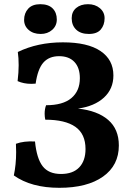

<svg xmlns="http://www.w3.org/2000/svg" viewBox="-20 -887 628 916"><path d="M547 -193Q547 -98 471.5 -44.5Q396 9 263 9Q129 9 46 -50Q57 -102 57 -161Q57 -188 56 -201Q94 -215 147 -212Q155 -131 183.5 -94Q212 -57 271 -57Q328 -57 358 -88.5Q388 -120 388 -176Q388 -248 339.5 -282Q291 -316 196 -316Q193 -330 193 -344Q193 -368 200 -385Q280 -385 320.5 -419Q361 -453 361 -514Q361 -564 335 -591.5Q309 -619 262 -619Q214 -619 187 -588.5Q160 -558 150 -488Q143 -487 129 -487Q93 -487 64 -500Q69 -542 69 -576Q69 -611 65 -639Q160 -685 280 -685Q398 -685 459.5 -643.5Q521 -602 521 -527Q521 -463 476 -421.5Q431 -380 352 -369Q445 -359 496 -315Q547 -271 547 -193ZM95 -792Q95 -824 114.5 -845.5Q134 -867 172 -867Q211 -867 231 -847Q251 -827 251 -794Q251 -764 229 -744.5Q207 -725 174 -725Q139 -725 117 -744Q95 -763 95 -792ZM322 -800Q322 -831 343.5 -849Q365 -867 400 -867Q434 -867 456.5 -848Q479 -829 479 -800Q479 -768 461 -746.5Q443 -725 404 -725Q365 -725 343.5 -745.5Q322 -766 322 -800Z"/></svg>

Font: Vollkorn SC
Style: Bold
Weight: 700
Designer: Friedrich Althausen
Foundry: Friedrich Althausen
Version: Version 4.015